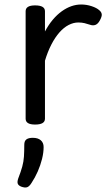

<svg xmlns="http://www.w3.org/2000/svg" viewBox="-20 -539 487 854"><path d="M136 15Q115 15 104.5 8.5Q94 2 94 -11V-489Q94 -502 104.5 -508.5Q115 -515 136 -515Q158 -515 169 -508.5Q180 -502 180 -489V-399Q196 -429 215 -451.5Q234 -474 255 -489Q276 -504 297.5 -511.5Q319 -519 341 -519Q365 -519 387.5 -511.5Q410 -504 421 -494Q431 -486 432.5 -476Q434 -466 424 -448Q416 -433 405 -428.5Q394 -424 380 -429Q368 -433 356 -436Q344 -439 328 -439Q307 -439 285.5 -428Q264 -417 244.5 -395Q225 -373 208.5 -341Q192 -309 180 -269V-11Q180 2 169 8.5Q158 15 136 15ZM74 291Q62 286 59 278Q56 270 61 255Q73 224 79 202Q85 180 86.5 157.5Q88 135 88 105Q88 88 97.5 81Q107 74 126 74Q149 74 161.5 85Q174 96 174 115Q174 140 167 168Q160 196 148 223.5Q136 251 120 275Q110 291 100 294Q90 297 74 291Z"/></svg>

Font: Playwrite HR Lijeva
Style: Regular
Weight: 400
Designer: Veronika Burian, José Scaglione
Foundry: TypeTogether
Version: Version 1.002